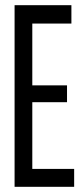

<svg xmlns="http://www.w3.org/2000/svg" viewBox="-20 -720 317 740"><path d="M36.2 0V-700H255.2V-629.2H104.5V-391H238.3V-326.1H104.5V-69H265.8V0Z"/></svg>

Font: Georama ExtraCondensed Thin
Style: Regular
Weight: 100
Width: 2
Designer: Jean-Baptiste Levee
Foundry: Production Type
Version: Version 1.001